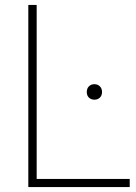

<svg xmlns="http://www.w3.org/2000/svg" viewBox="-20 -760 554 780"><path d="M95 0V-740H129V-33H507V0ZM363.5 -355Q350 -355 341.2 -363.5Q332.5 -372 332.5 -386Q332.5 -400.5 341.2 -409.2Q350 -418 363.5 -418Q377 -418 385.8 -409.2Q394.5 -400.5 394.5 -386Q394.5 -372 385.8 -363.5Q377 -355 363.5 -355Z"/></svg>

Font: Encode Sans Condensed Thin Thin
Style: Regular
Weight: 250
Version: Version 3.002